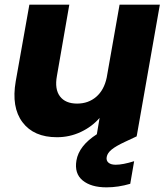

<svg xmlns="http://www.w3.org/2000/svg" viewBox="-20 -578 714 817"><path d="M660.2 -558.1 562 0H561L562 2L513.2 24.9Q473.1 43.5 455.1 58.3Q437 73.2 434.1 89.8Q431.2 105 441.4 114Q451.7 123 472.2 123Q502.9 123 550.8 107.9L534.2 204.1Q482.9 219.2 433.1 219.2Q367.7 219.2 331.8 189.9Q295.9 160.6 305.2 105Q315.9 42 392.1 -6.8L403.8 -76.2Q371.1 -38.6 323.7 -16.4Q276.4 5.9 222.2 5.9Q123.5 5.9 75.7 -57.9Q27.8 -121.6 46.9 -231.9L105 -558.1H274.9L222.2 -254.9Q211.9 -198.7 235.1 -168Q258.3 -137.2 308.1 -137.2Q356 -137.2 389.4 -166Q422.9 -194.8 434.1 -248L488.8 -558.1Z"/></svg>

Font: SVN-Poppins
Style: Bold Italic
Weight: 700
Italic angle: -10°
Designer: Ninad Kale (Devanagari), Jonny Pinhorn (Latin)
Foundry: Indian Type Foundry
Version: Version 3.002 2017